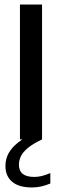

<svg xmlns="http://www.w3.org/2000/svg" viewBox="-20 -615 274 847"><path d="M68 0V-595H165.5V0ZM121.5 212Q63.5 212 33.8 187Q4 162 4 117Q4 88 17 62.8Q30 37.5 58.8 14.5Q87.5 -8.5 135 -31L165.5 0Q125.5 19 103.2 37.5Q81 56 72.2 74.2Q63.5 92.5 63.5 111.5Q63.5 138.5 80.2 152Q97 165.5 131.5 165.5Q147 165.5 164 161.5Q181 157.5 202 148.5V194.5Q183 202.5 163.2 207.2Q143.5 212 121.5 212Z"/></svg>

Font: Encode Sans SC Condensed Medium
Style: Regular
Weight: 500
Width: 3
Designer: Multiple Designers
Foundry: Impallari Type
Version: Version 3.002